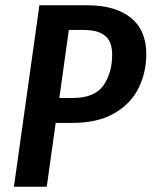

<svg xmlns="http://www.w3.org/2000/svg" viewBox="-20 -711 577 731"><path d="M537 -505Q537 -435 507.5 -375.5Q478 -316 415 -279.5Q352 -243 255 -243H192L158 0H33L130 -691H310Q419 -691 478 -643.5Q537 -596 537 -505ZM407 -503Q407 -553 380 -575Q353 -597 298 -597H242L206 -338H257Q340 -338 373.5 -385.5Q407 -433 407 -503Z"/></svg>

Font: Fira Sans Condensed Medium
Style: Italic
Weight: 500
Width: 3
Italic angle: -8°
Designer: bBox Type GmbH & Carrois Corporate GbR & Edenspiekermann AG
Foundry: bBox Type GmbH & Carrois Corporate GbR & Edenspiekermann AG
Version: Version 4.301